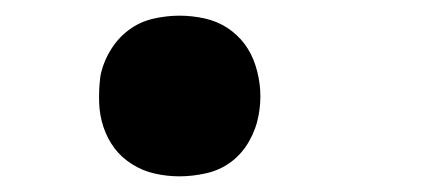

<svg xmlns="http://www.w3.org/2000/svg" viewBox="-20 -217 540 245"><path d="M209 8Q193 8 177.5 4.5Q162 1 148.5 -7.5Q135 -16 126 -28Q117 -40 112 -55Q107 -70 106.5 -86.5Q106 -103 108 -119Q111 -136 120.5 -152Q130 -168 144 -178.5Q158 -189 175 -193Q192 -197 209 -197Q225 -197 241 -193.5Q257 -190 270 -181.5Q283 -173 292 -161Q301 -149 306 -133.5Q311 -118 312 -102Q313 -86 310 -70Q307 -53 298 -37Q289 -21 275 -10.5Q261 0 243.5 4Q226 8 209 8Z"/></svg>

Font: Iosevka Term Curly Extrabold
Style: Italic
Weight: 800
Italic angle: -9°
Designer: Belleve Invis
Foundry: Belleve Invis
Version: Version 32.3.0